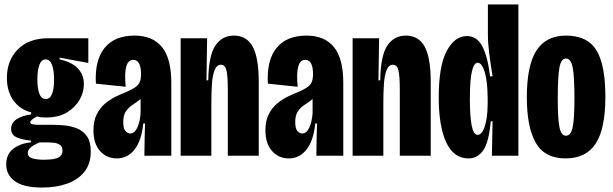

<svg xmlns="http://www.w3.org/2000/svg" viewBox="-20 -700 2757 863"><path d="M169 143Q87 143 47.5 115Q8 87 8 39Q8 -6 38.5 -30.5Q69 -55 119 -60V-68Q83 -71 56.5 -82Q30 -93 30 -121Q30 -172 120 -186V-195Q69 -208 40 -249Q11 -290 11 -350Q11 -428 60 -478Q109 -528 196 -528H377V-417L248 -441V-433Q303 -421 330 -392.5Q357 -364 357 -322Q357 -285 337.5 -251Q318 -217 280.5 -194.5Q243 -172 188 -172Q180 -172 167.5 -172.5Q155 -173 147 -177Q116 -161 116 -150Q116 -139 152 -139H218Q239 -139 268 -136.5Q297 -134 324.5 -123.5Q352 -113 370 -88.5Q388 -64 388 -19Q388 36 359.5 72Q331 108 281.5 125.5Q232 143 169 143ZM186 -255Q205 -255 214 -278Q223 -301 223 -342Q223 -383 214 -408Q205 -433 185 -433Q166 -433 157 -408.5Q148 -384 148 -343Q148 -302 157 -278.5Q166 -255 186 -255ZM175 18Q226 18 243.5 7.5Q261 -3 261 -22Q261 -41 249 -49Q237 -57 221 -58.5Q205 -60 193 -60H158Q128 -47 116.5 -36Q105 -25 105 -13Q105 7 128 12.5Q151 18 175 18Z M505 12Q459 12 429.5 -21.5Q400 -55 400 -114Q400 -157 415 -186.5Q430 -216 453 -235Q476 -254 502 -266.5Q528 -279 551 -288Q590 -305 602 -320.5Q614 -336 614 -366Q614 -431 579 -431Q533 -431 545 -310L411 -324Q405 -429 450 -484.5Q495 -540 585 -540Q666 -540 708 -488.5Q750 -437 750 -327V-202Q750 -151 750 -100.5Q750 -50 750 0H629Q629 -36 630 -72Q631 -108 632 -145H624Q616 -67 584.5 -27.5Q553 12 505 12ZM565 -100Q581 -100 591 -115.5Q601 -131 606.5 -154Q612 -177 612 -199V-255Q595 -241 577 -229.5Q559 -218 546.5 -200.5Q534 -183 534 -151Q534 -122 544 -111Q554 -100 565 -100Z M792 0V-313V-528H911L908 -339H916Q918 -452 948.5 -496Q979 -540 1031 -540Q1089 -540 1116 -490Q1143 -440 1143 -332V0H1004V-298Q1004 -357 998 -383Q992 -409 973 -409Q954 -409 944.5 -384.5Q935 -360 932.5 -321Q930 -282 930 -236V0Z M1278 12Q1232 12 1202.5 -21.5Q1173 -55 1173 -114Q1173 -157 1188 -186.5Q1203 -216 1226 -235Q1249 -254 1275 -266.5Q1301 -279 1324 -288Q1363 -305 1375 -320.5Q1387 -336 1387 -366Q1387 -431 1352 -431Q1306 -431 1318 -310L1184 -324Q1178 -429 1223 -484.5Q1268 -540 1358 -540Q1439 -540 1481 -488.5Q1523 -437 1523 -327V-202Q1523 -151 1523 -100.5Q1523 -50 1523 0H1402Q1402 -36 1403 -72Q1404 -108 1405 -145H1397Q1389 -67 1357.5 -27.5Q1326 12 1278 12ZM1338 -100Q1354 -100 1364 -115.5Q1374 -131 1379.5 -154Q1385 -177 1385 -199V-255Q1368 -241 1350 -229.5Q1332 -218 1319.5 -200.5Q1307 -183 1307 -151Q1307 -122 1317 -111Q1327 -100 1338 -100Z M1565 0V-313V-528H1684L1681 -339H1689Q1691 -452 1721.5 -496Q1752 -540 1804 -540Q1862 -540 1889 -490Q1916 -440 1916 -332V0H1777V-298Q1777 -357 1771 -383Q1765 -409 1746 -409Q1727 -409 1717.5 -384.5Q1708 -360 1705.5 -321Q1703 -282 1703 -236V0Z M2086 12Q2019 12 1985.5 -60.5Q1952 -133 1952 -262Q1952 -404 1988 -471Q2024 -538 2078 -538Q2124 -538 2148 -491.5Q2172 -445 2183 -357H2194Q2185 -412 2179 -459.5Q2173 -507 2173 -543V-680H2310V-249V0H2191L2194 -155H2186Q2177 -59 2151.5 -23.5Q2126 12 2086 12ZM2127 -94Q2142 -94 2152 -114.5Q2162 -135 2167 -167Q2172 -199 2172 -234V-255Q2172 -298 2167 -335.5Q2162 -373 2151.5 -395.5Q2141 -418 2127 -418Q2110 -418 2101 -379Q2092 -340 2092 -254Q2092 -178 2100 -136Q2108 -94 2127 -94Z M2522 12Q2428 12 2388 -58.5Q2348 -129 2348 -262Q2348 -407 2391.5 -473.5Q2435 -540 2524 -540Q2620 -540 2660.5 -474.5Q2701 -409 2701 -265Q2701 -121 2657.5 -54.5Q2614 12 2522 12ZM2524 -90Q2546 -90 2554 -127.5Q2562 -165 2562 -257Q2562 -357 2554 -397Q2546 -437 2524 -437Q2502 -437 2494.5 -396.5Q2487 -356 2487 -255Q2487 -163 2495 -126.5Q2503 -90 2524 -90Z"/></svg>

Font: Bricolage Grotesque 96pt Condensed Bricolage Grotesque 48pt Condensed Regular
Style: Bold
Weight: 700
Width: 3
Designer: Mathieu Triay
Foundry: Atelier Triay
Version: Version 1.001; ttfautohint (v1.8.4.7-5d5b);gftools[0.9.33.de